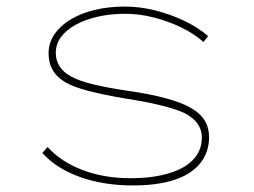

<svg xmlns="http://www.w3.org/2000/svg" viewBox="-20 -555 773 585"><path d="M385 10Q295 10 223 -16Q151 -42 109 -89L125 -107Q166 -62 231.5 -37Q297 -12 378 -12Q431 -12 471.5 -21Q512 -30 539 -45.5Q566 -61 580.5 -84Q595 -107 595 -136Q595 -183 543 -210Q518 -222 472 -233.5Q426 -245 361 -255Q296 -266 249.5 -278Q203 -290 178 -305Q153 -320 140.5 -341.5Q128 -363 128 -392Q128 -424 145.5 -450Q163 -476 194 -495Q225 -514 267.5 -524.5Q310 -535 361 -535Q406 -535 452 -523.5Q498 -512 540.5 -492Q583 -472 614 -445L600 -427Q571 -453 531 -472Q491 -491 447.5 -502Q404 -513 362 -513Q316 -513 277 -504Q238 -495 209.5 -479Q181 -463 165.5 -441.5Q150 -420 150 -394Q150 -371 161.5 -353Q173 -335 195 -323Q219 -309 262 -298.5Q305 -288 365 -279Q436 -269 485.5 -255.5Q535 -242 562 -226Q590 -210 603.5 -188Q617 -166 617 -137Q617 -91 590 -57.5Q563 -24 511.5 -7Q460 10 385 10Z"/></svg>

Font: Lexend Tera Thin
Style: Regular
Weight: 250
Version: Version 1.007